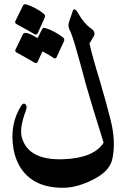

<svg xmlns="http://www.w3.org/2000/svg" viewBox="-20 -809 643 908"><path d="M334 -599Q330 -613 325 -627.5Q320 -642 314 -658Q299 -683 306 -704L323 -754Q331 -781 353 -741Q377 -698 411 -674Q436 -657 422 -635L403 -603Q411 -569 423.5 -524Q436 -479 454 -421Q471 -363 483 -318.5Q495 -274 503 -242Q530 -136 510 -52Q495 4 417 42Q379 61 342.5 70.5Q306 80 271 79Q130 77 71 -26Q51 -63 44 -104Q24 -218 79 -307Q90 -325 100 -316Q110 -308 103 -288Q71 -203 83 -160Q113 -50 279 -56Q423 -61 470 -134Q441 -226 420.5 -294Q400 -362 387 -407Q375 -452 362 -500Q349 -548 334 -599ZM179 -671Q183 -680 196 -676Q218 -669 238 -658Q258 -647 277 -633Q287 -625 283 -615L248 -539Q243 -528 232 -536Q227 -540 214 -547.5Q201 -555 181 -566L158 -517Q156 -513 152 -511Q147 -510 141 -514Q135 -518 114.5 -529.5Q94 -541 60 -560Q48 -566 54 -576L89 -648Q98 -665 158 -629ZM89 -783Q93 -791 105 -788Q127 -781 147.5 -770Q168 -759 186 -745Q196 -737 192 -727L158 -651Q152 -641 140 -649Q128 -657 60 -694Q48 -700 53 -710Z"/></svg>

Font: Amiri
Style: Bold Italic
Weight: 700
Italic angle: 10°
Designer: Khaled Hosny
Version: Version 0.113